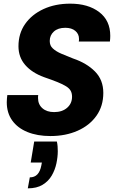

<svg xmlns="http://www.w3.org/2000/svg" viewBox="-20 -732 623 1050"><path d="M256 12Q184 12 130 -10Q76 -32 46.5 -73.5Q17 -115 17 -173Q17 -182 18 -193.5Q19 -205 20 -212H189Q188 -206 188 -203Q188 -200 188 -196Q188 -161 212 -140Q236 -119 276 -119Q320 -119 347 -142.5Q374 -166 374 -203Q374 -222 366.5 -235.5Q359 -249 341.5 -260Q324 -271 294.5 -283Q265 -295 221 -310Q155 -334 118 -376.5Q81 -419 81 -479Q81 -549 117.5 -601Q154 -653 218 -682.5Q282 -712 364 -712Q462 -712 522.5 -666Q583 -620 583 -536Q583 -529 582.5 -521Q582 -513 581 -505H411Q412 -510 412 -514Q412 -518 412 -520Q412 -546 392 -563Q372 -580 337 -580Q297 -580 274.5 -559.5Q252 -539 252 -508Q252 -482 269 -467Q286 -451 315 -438.5Q344 -426 380 -412Q454 -387 499.5 -341Q545 -295 545 -224Q545 -152 507.5 -99Q470 -46 404.5 -17Q339 12 256 12ZM132 298 143 238Q169 238 184.5 221.5Q200 205 206 173L209 157H148L167 42H291Q294 55 295 68.5Q296 82 296 95Q296 126 288.5 161.5Q281 197 263 228Q245 259 213 278.5Q181 298 132 298Z"/></svg>

Font: Rethink Sans ExtraBold
Style: Italic
Weight: 800
Italic angle: -10°
Designer: The Rethink Sans project authors (Hans Thiessen). DM Sans designed by Colophon Foundry.
Foundry: Rethink Communications LLC
Version: Version 1.001